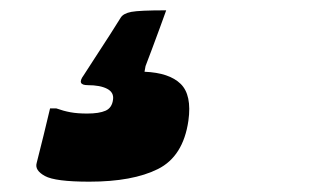

<svg xmlns="http://www.w3.org/2000/svg" viewBox="-20 -99 640 372"><path d="M302 -79Q297 -65 289.5 -44.5Q282 -24 274.5 -4Q267 16 262 29L260 40Q308 42 330 63.5Q352 85 345 135Q335 204 286 228.5Q237 253 153 253Q87 253 67 242Q47 231 51 217Q59 185 64.5 163Q70 141 77 111H89Q103 116 116.5 118.5Q130 121 149 121Q172 121 184.5 115.5Q197 110 199 94Q201 80 187.5 73Q174 66 150 66Q128 66 142 47Q149 36 164 13Q179 -10 193.5 -32.5Q208 -55 214 -65Q219 -73 234.5 -76Q250 -79 302 -79Z"/></svg>

Font: Recursive Sn Lnr St Blk
Style: Italic
Weight: 900
Italic angle: -15°
Version: Version 1.079;hotconv 1.0.112;makeotfexe 2.5.65598; ttfautoh